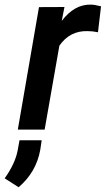

<svg xmlns="http://www.w3.org/2000/svg" viewBox="-69 -559 456 828"><path d="M353.5 -419.9Q331.1 -424.8 308.1 -424.8Q231.9 -426.8 187 -361.8L123.5 0H7.8L99.1 -528.3L209 -528.8L197.3 -468.8Q251.5 -540.5 322.3 -539.1Q338.4 -539.1 366.7 -531.7ZM11.2 248.5 -48.8 210Q-2.4 145 7.8 86.4L15.1 45.9H110.8L104.5 87.9Q86.9 184.1 11.2 248.5Z"/></svg>

Font: Roboto Medium
Style: Italic
Weight: 500
Italic angle: -12°
Designer: Google
Version: Version 2.134; 2016